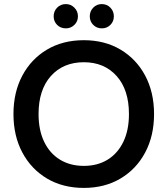

<svg xmlns="http://www.w3.org/2000/svg" viewBox="-20 -909 821 941"><path d="M391 12Q288 12 210.5 -34Q133 -80 89.5 -161.5Q46 -243 46 -350Q46 -457 89.5 -538.5Q133 -620 210.5 -666Q288 -712 391 -712Q493 -712 570.5 -666Q648 -620 691.5 -538.5Q735 -457 735 -350Q735 -243 691.5 -161.5Q648 -80 570.5 -34Q493 12 391 12ZM391 -96Q458 -96 507.5 -126.5Q557 -157 584.5 -214Q612 -271 612 -350Q612 -469 551.5 -536.5Q491 -604 391 -604Q290 -604 229.5 -536.5Q169 -469 169 -350Q169 -271 196.5 -214Q224 -157 274 -126.5Q324 -96 391 -96ZM303 -770Q277 -770 260 -787Q243 -804 243 -829Q243 -854 260 -871.5Q277 -889 303 -889Q327 -889 344.5 -871.5Q362 -854 362 -829Q362 -804 344.5 -787Q327 -770 303 -770ZM479 -770Q454 -770 437 -787Q420 -804 420 -829Q420 -854 437 -871.5Q454 -889 479 -889Q504 -889 521 -871.5Q538 -854 538 -829Q538 -804 521 -787Q504 -770 479 -770Z"/></svg>

Font: DM Sans SemiBold
Style: Regular
Weight: 600
Designer: Colophon Foundry, Jonny Pinhorn
Foundry: Colophon Foundry
Version: Version 4.004; ttfautohint (v1.8.4.7-5d5b)